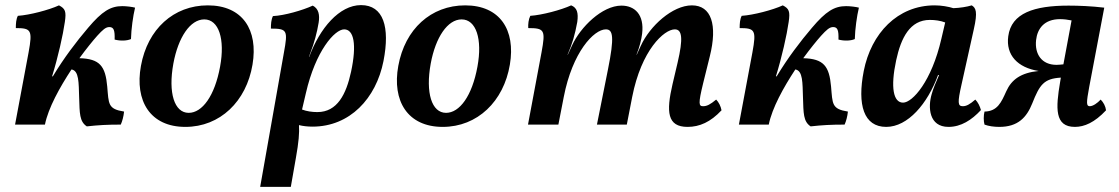

<svg xmlns="http://www.w3.org/2000/svg" viewBox="-20 -488 4382 752"><path d="M493 -335C494 -374 501 -425 509 -458C499 -461 475 -464 459 -464C413 -464 380 -444 325 -379C279 -325 231 -262 187 -189H184C207 -263 227 -352 234 -402C240 -443 236 -454 211 -467C172 -449 96 -429 50 -426C43 -413 42 -395 42 -378C102 -378 108 -370 92 -283L39 0H156C169 -65 214 -146 260 -216C290 -211 288 -164 290 -106C292 -45 291 -12 320 7C365 2 400 0 453 0C459 -13 464 -32 466 -51C402 -61 406 -81 400 -149C393 -229 371 -258 291 -260C318 -297 344 -329 361 -348C382 -371 394 -382 408 -382C426 -382 430 -369 429 -333C452 -327 477 -328 493 -335Z M706 9C842 9 945 -91 969 -235C992 -371 930 -467 794 -467C660 -467 558 -374 532 -230C507 -93 568 9 706 9ZM719 -46C663 -46 638 -124 659 -239C678 -342 725 -412 780 -412C837 -412 862 -335 842 -227C821 -112 772 -46 719 -46Z M1394 -468C1309 -468 1232 -377 1191 -265H1190L1196 -282C1210 -317 1222 -362 1228 -399C1233 -430 1228 -454 1205 -466C1166 -448 1094 -427 1049 -425C1042 -411 1041 -393 1041 -376C1105 -376 1108 -369 1092 -282L999 244H1119L1139 130C1150 69 1153 32 1151 2C1167 6 1186 8 1204 8C1350 8 1453 -102 1482 -249C1508 -382 1482 -468 1394 -468ZM1355 -207C1336 -119 1301 -49 1223 -49C1203 -49 1181 -52 1163 -59L1178 -123C1216 -289 1291 -373 1328 -373C1366 -373 1378 -314 1355 -207Z M1714 9C1850 9 1953 -91 1977 -235C2000 -371 1938 -467 1802 -467C1668 -467 1566 -374 1540 -230C1515 -93 1576 9 1714 9ZM1727 -46C1671 -46 1646 -124 1667 -239C1686 -342 1733 -412 1788 -412C1845 -412 1870 -335 1850 -227C1829 -112 1780 -46 1727 -46Z M2673 9C2720 9 2763 -10 2806 -56C2803 -72 2795 -88 2785 -98C2762 -79 2749 -72 2734 -72C2717 -72 2714 -80 2734 -162L2760 -267C2791 -391 2766 -467 2690 -467C2614 -467 2525 -386 2490 -309L2474 -274H2473C2485 -304 2492 -332 2495 -356C2504 -431 2466 -466 2414 -466C2338 -466 2253 -381 2221 -311L2204 -274H2203C2221 -315 2232 -352 2241 -402C2246 -438 2240 -458 2217 -467C2178 -449 2103 -429 2057 -426C2050 -412 2048 -393 2049 -378C2113 -378 2117 -370 2101 -283L2048 0H2167L2188 -108C2222 -284 2306 -373 2353 -373C2381 -373 2387 -344 2361 -215L2318 0H2435L2456 -108C2492 -292 2581 -373 2623 -373C2652 -373 2656 -337 2634 -243L2614 -158C2589 -50 2593 9 2673 9Z M3328 -335C3329 -374 3336 -425 3344 -458C3334 -461 3310 -464 3294 -464C3248 -464 3215 -444 3160 -379C3114 -325 3066 -262 3022 -189H3019C3042 -263 3062 -352 3069 -402C3075 -443 3071 -454 3046 -467C3007 -449 2931 -429 2885 -426C2878 -413 2877 -395 2877 -378C2937 -378 2943 -370 2927 -283L2874 0H2991C3004 -65 3049 -146 3095 -216C3125 -211 3123 -164 3125 -106C3127 -45 3126 -12 3155 7C3200 2 3235 0 3288 0C3294 -13 3299 -32 3301 -51C3237 -61 3241 -81 3235 -149C3228 -229 3206 -258 3126 -260C3153 -297 3179 -329 3196 -348C3217 -371 3229 -382 3243 -382C3261 -382 3265 -369 3264 -333C3287 -327 3312 -328 3328 -335Z M3800 -98C3778 -79 3765 -72 3751 -72C3731 -72 3730 -86 3746 -157L3794 -373C3810 -443 3802 -457 3786 -467C3766 -461 3740 -457 3714 -456C3695 -462 3667 -467 3641 -467C3495 -467 3392 -357 3363 -210C3337 -77 3363 9 3451 9C3536 9 3613 -82 3654 -194H3658C3648 -171 3634 -139 3629 -119C3614 -68 3618 9 3695 9C3744 9 3786 -18 3822 -57C3818 -72 3810 -88 3800 -98ZM3517 -86C3479 -86 3467 -145 3490 -252C3509 -340 3544 -410 3622 -410C3642 -410 3664 -407 3682 -400L3667 -336C3629 -170 3554 -86 3517 -86Z M4291 -98C4278 -84 4261 -72 4248 -72C4234 -72 4235 -87 4246 -147L4305 -458C4255 -464 4205 -466 4165 -466C4031 -466 3941 -437 3929 -346C3919 -272 3966 -223 4048 -210C3979 -203 3942 -177 3921 -130C3902 -88 3887 -52 3836 -51C3832 -36 3832 -13 3836 0C3852 6 3873 9 3894 9C3967 9 4001 -28 4023 -83C4052 -156 4068 -180 4135 -184L4132 -166C4115 -65 4110 9 4190 9C4227 9 4267 -8 4312 -56C4310 -72 4302 -87 4291 -98ZM4038 -331C4043 -376 4070 -413 4132 -413C4146 -413 4163 -411 4177 -408L4145 -236C4135 -235 4125 -234 4118 -234C4060 -234 4032 -276 4038 -331Z"/></svg>

Font: Vollkorn Semibold
Style: Italic
Weight: 600
Italic angle: -11°
Designer: Friedrich Althausen
Foundry: Friedrich Althausen
Version: Version 4.015;PS 004.015;hotconv 1.0.88;makeotf.lib2.5.64775